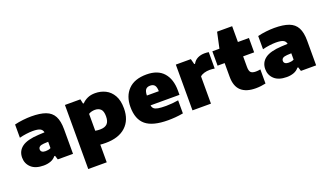

<svg xmlns="http://www.w3.org/2000/svg" viewBox="-83 -1344 3717 2168"><g transform="rotate(-20 1776.0 -260.0)"><path d="M226 11Q127.5 11 76.5 -36.5Q25.5 -84 25.5 -155.5Q25.5 -236 87.8 -282Q150 -328 288 -335L361 -338.5Q355 -370.5 327.5 -384.2Q300 -398 239 -398Q205 -398 161.2 -392.2Q117.5 -386.5 79 -376V-535Q126.5 -547 180.8 -553Q235 -559 280 -559Q386.5 -559 452.8 -534.5Q519 -510 549.8 -452.5Q580.5 -395 580.5 -296V0H397.5L382.5 -48H373Q347 -16 308.8 -2.5Q270.5 11 226 11ZM244 -175Q244 -156.5 258.2 -145.5Q272.5 -134.5 301 -134.5Q315.5 -134.5 332 -137.2Q348.5 -140 363.5 -148V-224L311 -221.5Q274.5 -219 259.2 -207Q244 -195 244 -175Z M683.5 220V-550H869L881 -495H890.5Q917.5 -524 956.5 -541.5Q995.5 -559 1047.5 -559Q1114.5 -559 1171.2 -530.8Q1228 -502.5 1262.5 -442.2Q1297 -382 1297 -286.5Q1297 -146 1211.8 -67.8Q1126.5 10.5 971.5 10.5Q954 10.5 937 9.8Q920 9 905.5 7.5V220ZM962.5 -154Q1020 -154 1048 -181.8Q1076 -209.5 1076 -271Q1076 -334 1050.2 -358.2Q1024.5 -382.5 982 -382.5Q961.5 -382.5 941.2 -377.5Q921 -372.5 905.5 -362V-159Q917 -157 932 -155.5Q947 -154 962.5 -154Z M1721 11Q1537 11 1453.8 -57.8Q1370.5 -126.5 1370.5 -274.5Q1370.5 -405 1445.8 -482Q1521 -559 1665 -559Q1800.5 -559 1869.2 -481Q1938 -403 1938 -267V-215H1590.5Q1594 -190.5 1609 -176Q1624 -161.5 1658.5 -155.2Q1693 -149 1755 -149Q1788.5 -149 1827.5 -152.5Q1866.5 -156 1902.5 -162V-5Q1852.5 4 1807.8 7.5Q1763 11 1721 11ZM1661.5 -426Q1625 -426 1607.8 -404.8Q1590.5 -383.5 1589.5 -333.5H1733Q1732 -383.5 1714.8 -404.8Q1697.5 -426 1661.5 -426Z M2016 0V-550H2196.5L2213.5 -484.5H2223Q2244.5 -523.5 2281.2 -541.2Q2318 -559 2365.5 -559Q2378.5 -559 2391.2 -557.8Q2404 -556.5 2413.5 -555V-358Q2399 -361 2382.2 -362Q2365.5 -363 2352 -363Q2319.5 -363 2287.5 -353.8Q2255.5 -344.5 2238 -327V0Z M2775 10.5Q2660 10.5 2600 -44Q2540 -98.5 2540 -212.5V-377.5H2455V-550H2540L2581 -740H2762V-550H2894.5V-377.5H2762V-251Q2762 -202 2779.5 -184.5Q2797 -167 2840 -167Q2852 -167 2865 -168.2Q2878 -169.5 2894.5 -172.5V-3Q2870.5 2.5 2837.8 6.5Q2805 10.5 2775 10.5Z M3147.5 11Q3049 11 2998 -36.5Q2947 -84 2947 -155.5Q2947 -236 3009.2 -282Q3071.5 -328 3209.5 -335L3282.5 -338.5Q3276.5 -370.5 3249 -384.2Q3221.5 -398 3160.5 -398Q3126.5 -398 3082.8 -392.2Q3039 -386.5 3000.5 -376V-535Q3048 -547 3102.2 -553Q3156.5 -559 3201.5 -559Q3308 -559 3374.2 -534.5Q3440.5 -510 3471.2 -452.5Q3502 -395 3502 -296V0H3319L3304 -48H3294.5Q3268.5 -16 3230.2 -2.5Q3192 11 3147.5 11ZM3165.5 -175Q3165.5 -156.5 3179.8 -145.5Q3194 -134.5 3222.5 -134.5Q3237 -134.5 3253.5 -137.2Q3270 -140 3285 -148V-224L3232.5 -221.5Q3196 -219 3180.8 -207Q3165.5 -195 3165.5 -175Z"/></g></svg>

Font: Encode Sans SemiExpanded SemiExpanded Black
Style: Regular
Weight: 900
Width: 6
Designer: Multiple Designers
Foundry: Impallari Type
Version: Version 3.000; ttfautohint (v1.8.3) -l 8 -r 50 -G 200 -x 14 